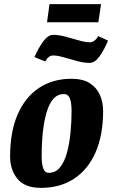

<svg xmlns="http://www.w3.org/2000/svg" viewBox="-20 -901 546 931"><path d="M179 10Q100 10 64.5 -34Q29 -78 29 -142Q29 -262 65.5 -346Q102 -430 169 -474.5Q236 -519 326 -519Q382 -519 415.5 -497.5Q449 -476 464.5 -440.5Q480 -405 480 -363Q480 -245 443 -161.5Q406 -78 338.5 -34Q271 10 179 10ZM217 -63Q250 -63 271.5 -90Q293 -117 305 -161.5Q317 -206 322 -258.5Q327 -311 327 -362Q327 -404 318.5 -424.5Q310 -445 290 -445Q261 -445 241.5 -424.5Q222 -404 210.5 -370Q199 -336 192.5 -295.5Q186 -255 184 -215Q182 -175 182 -143Q182 -107 189.5 -85Q197 -63 217 -63ZM414 -596Q387 -596 353.5 -605Q320 -614 289 -623Q258 -632 238 -632Q226 -632 217.5 -625.5Q209 -619 205 -612Q201 -605 200 -603L147 -624Q166 -668 189.5 -700Q213 -732 238 -732Q265 -732 298.5 -723Q332 -714 363 -705Q394 -696 414 -696Q427 -696 436 -702.5Q445 -709 450 -716Q455 -723 456 -726L504 -704Q485 -659 462.5 -627.5Q440 -596 414 -596ZM208 -793 220 -881H470L457 -793Z"/></svg>

Font: Manuale ExtraBold
Style: Italic
Weight: 800
Italic angle: -11°
Designer: Eduardo Tunni / Pablo Cosgaya
Foundry: Eduardo Tunni / Pablo Cosgaya
Version: Version 1.002